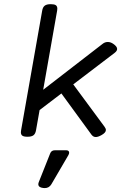

<svg xmlns="http://www.w3.org/2000/svg" viewBox="-20 -666 640 942"><path d="M554.7 -425.8Q554.7 -416 542.5 -406.7L339.4 -252L492.7 -44.4Q499.5 -35.2 499.5 -28.3Q499.5 -14.6 476.6 -2.4Q460.9 6.3 449.7 6.3Q437.5 6.3 428.7 -5.4L281.2 -207.5L174.3 -126L156.7 -26.9Q153.8 -9.8 144.3 -2.4Q134.8 4.9 115.2 4.9H114.3Q97.2 4.9 89.8 -0.2Q82.5 -5.4 82.5 -17.1Q82.5 -19 83.5 -26.9L187 -613.8Q189.9 -630.9 199.5 -638.2Q209 -645.5 228.5 -645.5H229.5Q246.6 -645.5 253.9 -640.4Q261.2 -635.3 261.2 -623.5Q261.2 -621.6 260.3 -613.8L191.9 -225.6L483.9 -451.2Q495.1 -460 508.8 -460Q522.5 -460 535.2 -451.2Q554.7 -438 554.7 -425.8ZM319.3 83Q319.3 88.9 314.9 96.2L231.9 238.3Q220.7 256.8 199.7 256.8Q194.3 256.8 191.4 256.3Q168 253.4 168 237.8Q168 233.4 170.4 227.1L226.1 86.9Q231.9 71.3 249 71.3H305.7Q312 71.3 315.7 74.5Q319.3 77.6 319.3 83Z"/></svg>

Font: Courier Prime Sans
Style: Italic
Weight: 400
Italic angle: -10°
Designer: Alan Dague-Greene
Foundry: Quote-Unquote Apps
Version: Version 3.020